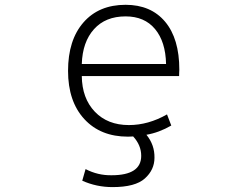

<svg xmlns="http://www.w3.org/2000/svg" viewBox="-20 -553 1040 792"><path d="M584 2.9Q618.2 44.9 617.2 97.7Q617.2 147.5 577.6 183.1Q538.1 218.8 444.3 218.8Q377.9 218.8 319.3 192.4L333 144.5Q383.8 170.9 440.4 169.9Q562.5 169.9 562.5 89.8Q562.5 45.9 529.3 9.8Q527.3 9.8 519.5 10.3Q511.7 10.7 507.8 10.7Q394.5 10.7 327.6 -62Q260.7 -134.8 260.7 -260.7Q260.7 -387.7 324.2 -460.4Q387.7 -533.2 498 -533.2Q602.5 -533.2 661.1 -463.4Q719.7 -393.6 719.7 -265.6Q719.7 -262.7 719.2 -254.9Q718.8 -247.1 718.8 -239.3H317.4Q318.4 -147.5 371.1 -92.3Q423.8 -37.1 511.7 -37.1Q591.8 -37.1 668.9 -81.1L686.5 -35.2Q635.7 -5.9 584 2.9ZM317.4 -289.1H665Q663.1 -380.9 619.6 -433.1Q576.2 -485.4 498 -485.4Q415 -485.4 367.7 -432.6Q320.3 -379.9 317.4 -289.1Z"/></svg>

Font: GenEi Gothic M Light
Style: Regular
Weight: 300
Designer: o_tamon (Modified); [Source Han Sans]
Ryoko NISHIZUKA  (kana & ideographs); Paul D. Hunt (Latin, Greek & Cyrillic); Wenl
Version: Version 1.1a;Original Version 1.004